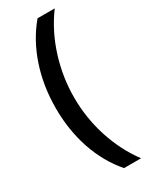

<svg xmlns="http://www.w3.org/2000/svg" viewBox="-224 -762 765 968"><g transform="rotate(-30 158.5 -278.0)"><path d="M40 -273.9Q40 -403.3 77.9 -516.1Q115.7 -628.9 187 -713.9H287.1Q219.2 -622.1 183.1 -508.1Q147 -394 147 -274.9Q147 -155.8 183.1 -43.9Q219.2 67.9 286.1 158.2H187Q115.2 75.2 77.6 -35.6Q40 -146.5 40 -273.9Z"/></g></svg>

Font: f3_41264          
Style: Regular
Weight: 600
Foundry: Ascender Corporation
Version: Version 1.10